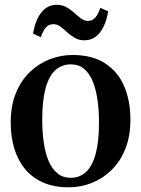

<svg xmlns="http://www.w3.org/2000/svg" viewBox="-20 -767 586 798"><path d="M24.5 -258Q24.5 -327.5 46 -380Q67.5 -432.5 104.2 -467.8Q141 -503 186.8 -520.8Q232.5 -538.5 281.5 -538.5Q363 -538.5 416.5 -504Q470 -469.5 496 -409Q522 -348.5 522 -269.5Q522 -200 500.5 -147.2Q479 -94.5 442.5 -59.2Q406 -24 360.2 -6.2Q314.5 11.5 265.5 11.5Q205 11.5 159.8 -8.2Q114.5 -28 84.5 -64Q54.5 -100 39.5 -149.5Q24.5 -199 24.5 -258ZM274 -28Q312 -28 338.2 -53Q364.5 -78 378 -129Q391.5 -180 391.5 -257.5Q391.5 -307.5 385.2 -351.5Q379 -395.5 365.5 -428.8Q352 -462 329.5 -480.8Q307 -499.5 274.5 -499.5Q236 -499.5 209.2 -474.5Q182.5 -449.5 169 -398.8Q155.5 -348 155.5 -269.5Q155.5 -219.5 161.8 -175.5Q168 -131.5 182 -98.2Q196 -65 218.8 -46.5Q241.5 -28 274 -28ZM117.5 -627Q126.5 -683.5 151.8 -715.2Q177 -747 216 -747Q239 -747 256.5 -737Q274 -727 288.5 -713.8Q303 -700.5 316.5 -690.5Q330 -680.5 344.5 -680Q363.5 -680 375.5 -693.2Q387.5 -706.5 397 -734.5L429.5 -720Q420.5 -664 395.2 -631.8Q370 -599.5 330.5 -599.5Q308 -599.5 290.5 -609.8Q273 -620 258.8 -633.2Q244.5 -646.5 231 -656.5Q217.5 -666.5 202 -666.5Q183 -666.5 171.2 -653.5Q159.5 -640.5 149.5 -612.5Z"/></svg>

Font: Merriweather 96pt SemiBold
Style: Regular
Weight: 600
Version: Version 2.100